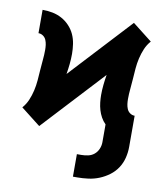

<svg xmlns="http://www.w3.org/2000/svg" viewBox="-84 -604 768 891"><g transform="rotate(10 300.0 -158.0)"><path d="M340 218H320V112H340Q356 112 372.5 108.5Q389 105 401.5 94.5Q414 84 420.5 68.5Q427 53 427 37V-47Q414 -60 405.5 -75.5Q397 -91 392 -108Q387 -125 385 -143Q383 -161 383 -178Q383 -202 385.5 -226Q388 -250 392 -274L125 14L79 -22L33 -58Q49 -76 58.5 -98.5Q68 -121 73.5 -145Q79 -169 81 -193.5Q83 -218 84.5 -242Q86 -266 88.5 -290.5Q91 -315 91 -339Q91 -351 89.5 -362.5Q88 -374 83.5 -385Q79 -396 69 -403Q59 -410 47 -410V-520Q71 -520 94 -515.5Q117 -511 137.5 -500Q158 -489 174.5 -471.5Q191 -454 200.5 -433Q210 -412 213.5 -388.5Q217 -365 217 -342Q217 -318 214.5 -294Q212 -270 208 -246L475 -534L521 -498L567 -462Q551 -444 541.5 -421.5Q532 -399 526.5 -375Q521 -351 519 -326.5Q517 -302 515.5 -278Q514 -254 511.5 -229.5Q509 -205 509 -181Q509 -169 510.5 -157.5Q512 -146 516.5 -135Q521 -124 531 -117Q541 -110 553 -110V37Q553 63 546.5 89Q540 115 525.5 137Q511 159 489.5 175Q468 191 443.5 201Q419 211 392.5 214.5Q366 218 340 218Z"/></g></svg>

Font: Iosevka SS04 XBd Ex
Style: Regular
Weight: 800
Width: 7
Monospace: yes
Designer: Belleve Invis
Foundry: Belleve Invis
Version: Version 19.0.0; ttfautohint (v1.8.4)